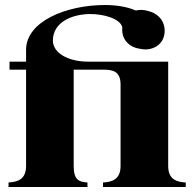

<svg xmlns="http://www.w3.org/2000/svg" viewBox="-20 -746 770 766"><path d="M14 -18V0H329V-18C294 -20 274 -29 274 -84V-468H398C429 -467 461 -462 461 -409V-84C461 -29 426 -20 391 -18V0H721V-18C686 -20 651 -29 651 -84V-500H333C246 -500 191 -538 191 -584C191 -658 268 -690 341 -690C393 -690 460 -672 468 -637C463 -586 499 -556 540 -551C581 -542 628 -561 636 -610C643 -662 609 -694 568 -703C553 -707 537 -708 522 -704C488 -719 444 -726 399 -726C245 -726 84 -661 84 -547V-500H18V-468H84V-84C84 -29 49 -20 14 -18Z"/></svg>

Font: Sprat Condesed
Style: Bold
Weight: 700
Width: 3
Designer: Ethan Nakache
Foundry: Collletttivo
Version: Version 2.000;Glyphs 3.2 (3217)